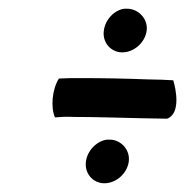

<svg xmlns="http://www.w3.org/2000/svg" viewBox="-20 -519 448 440"><path d="M115 -339C99 -314 96 -272 106 -250C120 -251 131 -252 149 -251C201 -251 256 -249 307 -248C327 -248 345 -247 363 -247C395 -259 383 -316 377 -335C358 -336 341 -337 320 -337C269 -339 217 -340 166 -340C145 -340 132 -340 115 -339ZM177 -149C173 -122 193 -99 219 -99C246 -99 271 -121 275 -148C279 -175 258 -198 233 -199H225C202 -196 180 -174 177 -149ZM218 -449C214 -422 234 -399 260 -399C287 -399 312 -421 316 -448C320 -475 298 -498 273 -499H265C242 -496 221 -474 218 -449Z"/></svg>

Font: Hussar Pisanka
Style: Kur
Weight: 400
Designer: Robert Jablonski
Foundry: Cannot Into Space Fonts
Version: Version 1.070